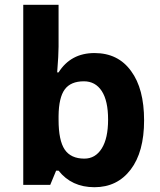

<svg xmlns="http://www.w3.org/2000/svg" viewBox="-20 -780 673 810"><path d="M227.1 -759.8V-583Q227.1 -549.3 221.2 -474.6H227.1Q278.8 -556.2 378.7 -556.2Q478.5 -556.2 533.2 -480Q587.9 -405.8 587.9 -272.2Q587.9 -138.7 531.2 -64.5Q474.6 9.8 378.4 9.8Q282.2 9.8 227.1 -60.1H216.8L191.9 0H78.1V-759.8ZM227.1 -274.9Q227.1 -187.5 252.9 -149.2Q278.8 -110.8 335.9 -110.8Q382.3 -110.8 409.2 -153.6Q436 -196.3 436 -275.6Q436 -355 409.2 -396Q382.3 -437 334 -437Q278.3 -437 253.2 -402.8Q228 -368.7 227.1 -291Z"/></svg>

Font: Open Sans Hebrew
Style: Bold
Weight: 700
Foundry: Ascender Corporation, Yanek Iontef
Version: Version 2.001;PS 002.001;hotconv 1.0.70;makeotf.lib2.5.58329